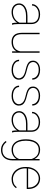

<svg xmlns="http://www.w3.org/2000/svg" viewBox="1430 -2008 791 3690"><g transform="rotate(90 1825.0 -162.5)"><path d="M425.3 0Q415.5 -35.2 415.5 -96.7Q386.7 -49.8 334 -20Q281.2 9.8 207.5 9.8Q159.2 9.8 122.3 -8.5Q85.4 -26.9 65.2 -59.6Q44.9 -92.3 44.9 -133.8Q44.9 -181.2 74.2 -217.5Q103.5 -253.9 158.7 -274.4Q213.9 -294.9 289.1 -294.9H415.5V-372.1Q415.5 -438.5 373.5 -475.1Q331.5 -511.7 254.4 -511.7Q207 -511.7 168.5 -494.6Q129.9 -477.5 107.7 -448Q85.4 -418.5 85.4 -382.8L59.1 -383.8Q59.1 -424.8 84.5 -460.2Q109.9 -495.6 154.5 -516.8Q199.2 -538.1 254.4 -538.1Q310.1 -538.1 352.3 -519.3Q394.5 -500.5 418.2 -462.9Q441.9 -425.3 441.9 -371.1V-118.2Q441.9 -38.1 455.6 -4.4V0ZM415.5 -142.6V-268.1H288.1Q221.7 -268.1 172.6 -250.7Q123.5 -233.4 97.4 -202.4Q71.3 -171.4 71.3 -131.8Q71.3 -100.1 88.6 -73.5Q106 -46.9 137.2 -31.5Q168.5 -16.1 207.5 -16.1Q282.2 -16.1 335.4 -49.6Q388.7 -83 415.5 -142.6Z M965.8 0V-85.4Q941.4 -40 896 -15.1Q850.6 9.8 783.7 9.8Q701.7 9.8 656 -38.1Q610.4 -85.9 609.9 -190.4V-528.3H636.2V-189.5Q636.7 -98.6 675.8 -57.6Q714.8 -16.6 782.7 -16.6Q865.2 -16.6 909.7 -55.2Q954.1 -93.8 965.8 -156.7V-528.3H992.7V0Z M1453.6 -201.7Q1421.9 -237.8 1325.7 -259.3Q1258.8 -274.4 1220.2 -292Q1181.6 -309.6 1163.3 -336.2Q1145 -362.8 1145 -404.8Q1145 -441.9 1166.5 -472.2Q1188 -502.4 1228 -520.3Q1268.1 -538.1 1321.8 -538.1Q1379.9 -538.1 1422.6 -519.3Q1465.3 -500.5 1488 -466.3Q1510.7 -432.1 1510.7 -387.2H1483.9Q1483.9 -420.9 1464.8 -449.2Q1445.8 -477.5 1409.2 -494.6Q1372.6 -511.7 1321.8 -511.7Q1271.5 -511.7 1237.5 -496.1Q1203.6 -480.5 1187.5 -456.3Q1171.4 -432.1 1171.4 -405.8Q1171.4 -365.7 1199.2 -336.4Q1227.1 -307.1 1327.6 -283.7Q1395.5 -268.1 1435.3 -247.8Q1475.1 -227.5 1493.2 -199Q1511.2 -170.4 1511.2 -128.9Q1511.2 -88.4 1488.5 -56.9Q1465.8 -25.4 1423.8 -7.8Q1381.8 9.8 1325.7 9.8Q1263.7 9.8 1219 -9.8Q1174.3 -29.3 1151.1 -62Q1127.9 -94.7 1127.9 -134.3H1154.3Q1157.2 -91.8 1182.6 -65.4Q1208 -39.1 1245.6 -27.8Q1283.2 -16.6 1325.7 -16.6Q1375.5 -16.6 1411.6 -32.7Q1447.8 -48.8 1466.3 -75Q1484.9 -101.1 1484.9 -129.4Q1484.9 -165.5 1453.6 -201.7Z M1951.2 -201.7Q1919.4 -237.8 1823.2 -259.3Q1756.3 -274.4 1717.8 -292Q1679.2 -309.6 1660.9 -336.2Q1642.6 -362.8 1642.6 -404.8Q1642.6 -441.9 1664.1 -472.2Q1685.5 -502.4 1725.6 -520.3Q1765.6 -538.1 1819.3 -538.1Q1877.4 -538.1 1920.2 -519.3Q1962.9 -500.5 1985.6 -466.3Q2008.3 -432.1 2008.3 -387.2H1981.4Q1981.4 -420.9 1962.4 -449.2Q1943.4 -477.5 1906.7 -494.6Q1870.1 -511.7 1819.3 -511.7Q1769 -511.7 1735.1 -496.1Q1701.2 -480.5 1685.1 -456.3Q1668.9 -432.1 1668.9 -405.8Q1668.9 -365.7 1696.8 -336.4Q1724.6 -307.1 1825.2 -283.7Q1893.1 -268.1 1932.9 -247.8Q1972.7 -227.5 1990.7 -199Q2008.8 -170.4 2008.8 -128.9Q2008.8 -88.4 1986.1 -56.9Q1963.4 -25.4 1921.4 -7.8Q1879.4 9.8 1823.2 9.8Q1761.2 9.8 1716.6 -9.8Q1671.9 -29.3 1648.7 -62Q1625.5 -94.7 1625.5 -134.3H1651.9Q1654.8 -91.8 1680.2 -65.4Q1705.6 -39.1 1743.2 -27.8Q1780.8 -16.6 1823.2 -16.6Q1873 -16.6 1909.2 -32.7Q1945.3 -48.8 1963.9 -75Q1982.4 -101.1 1982.4 -129.4Q1982.4 -165.5 1951.2 -201.7Z M2495.6 0Q2485.8 -35.2 2485.8 -96.7Q2457 -49.8 2404.3 -20Q2351.6 9.8 2277.8 9.8Q2229.5 9.8 2192.6 -8.5Q2155.8 -26.9 2135.5 -59.6Q2115.2 -92.3 2115.2 -133.8Q2115.2 -181.2 2144.5 -217.5Q2173.8 -253.9 2229 -274.4Q2284.2 -294.9 2359.4 -294.9H2485.8V-372.1Q2485.8 -438.5 2443.8 -475.1Q2401.9 -511.7 2324.7 -511.7Q2277.3 -511.7 2238.8 -494.6Q2200.2 -477.5 2178 -448Q2155.8 -418.5 2155.8 -382.8L2129.4 -383.8Q2129.4 -424.8 2154.8 -460.2Q2180.2 -495.6 2224.9 -516.8Q2269.5 -538.1 2324.7 -538.1Q2380.4 -538.1 2422.6 -519.3Q2464.8 -500.5 2488.5 -462.9Q2512.2 -425.3 2512.2 -371.1V-118.2Q2512.2 -38.1 2525.9 -4.4V0ZM2485.8 -142.6V-268.1H2358.4Q2292 -268.1 2242.9 -250.7Q2193.8 -233.4 2167.7 -202.4Q2141.6 -171.4 2141.6 -131.8Q2141.6 -100.1 2158.9 -73.5Q2176.3 -46.9 2207.5 -31.5Q2238.8 -16.1 2277.8 -16.1Q2352.5 -16.1 2405.8 -49.6Q2459 -83 2485.8 -142.6Z M2689.5 124 2708 106.4Q2739.7 147 2776.6 167Q2813.5 187 2861.3 187Q2945.8 187 2990.5 135.3Q3035.2 83.5 3035.2 -7.3V-84Q3009.3 -41 2963.4 -15.6Q2917.5 9.8 2855.5 9.8Q2793.9 9.8 2749.3 -23.7Q2704.6 -57.1 2680.9 -117.9Q2657.2 -178.7 2657.2 -259.3V-269.5Q2657.2 -352.5 2680.9 -413.1Q2704.6 -473.6 2749.5 -505.9Q2794.4 -538.1 2856.4 -538.1Q2918.9 -538.1 2964.1 -509.8Q3009.3 -481.4 3035.2 -432.1V-528.3H3062V-7.3Q3062 60.1 3038.1 109.6Q3014.2 159.2 2969 186Q2923.8 212.9 2862.3 212.9Q2806.6 212.9 2763.4 189.2Q2720.2 165.5 2689.5 124ZM2684.1 -259.3Q2684.1 -187.5 2703.1 -132.8Q2722.2 -78.1 2760.5 -47.4Q2798.8 -16.6 2855 -16.6Q2925.8 -16.6 2970.9 -48.8Q3016.1 -81.1 3035.2 -134.8V-374.5Q3017.1 -432.6 2975.3 -472.2Q2933.6 -511.7 2856 -511.7Q2799.8 -511.7 2761.2 -481.2Q2722.7 -450.7 2703.6 -396.7Q2684.6 -342.8 2684.1 -272Z M3595.7 -75.7Q3535.6 9.8 3420.4 9.8Q3356.4 9.8 3303.5 -23.9Q3250.5 -57.6 3219.7 -117.7Q3189 -177.7 3189 -252.9V-274.4Q3189 -349.6 3218.8 -409.9Q3248.5 -470.2 3299.3 -504.2Q3350.1 -538.1 3410.6 -538.1Q3468.8 -538.1 3514.4 -509.8Q3560.1 -481.4 3585.7 -430.2Q3611.3 -378.9 3611.3 -312.5V-281.7H3215.3V-252.9Q3215.3 -188 3242.2 -133.8Q3269 -79.6 3316.2 -47.9Q3363.3 -16.1 3420.4 -16.1Q3469.2 -16.1 3507.3 -32.5Q3545.4 -48.8 3577.1 -88.9ZM3217.3 -308.1H3585V-314.5Q3585 -367.7 3563.2 -412.8Q3541.5 -458 3501.7 -484.9Q3461.9 -511.7 3410.6 -511.7Q3358.4 -511.7 3316.7 -485.1Q3274.9 -458.5 3249 -412.1Q3223.1 -365.7 3217.3 -308.1Z"/></g></svg>

Font: Mardoto Thin
Style: Regular
Weight: 250
Designer: Christian Robertson, Vahan Hovhannisyan
Foundry: Google
Version: Version 1.000